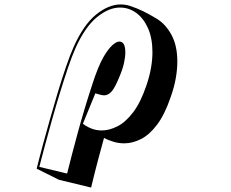

<svg xmlns="http://www.w3.org/2000/svg" viewBox="-20 -568 1040 864"><path d="M145 191Q145 191 152.5 161Q160 131 173.5 81.5Q187 32 204 -28.5Q221 -89 239.5 -150.5Q258 -212 276.5 -266Q295 -320 311 -356Q356 -457 412.5 -502.5Q469 -548 523 -548Q546 -548 566 -541Q594 -532 623 -518Q652 -504 685 -484Q726 -459 752 -410.5Q778 -362 778 -291Q778 -256 771 -216Q764 -176 748 -131Q721 -52 686.5 -6.5Q652 39 614 58Q576 77 539 77Q514 77 491 70Q468 63 448 53Q438 89 422.5 147Q407 205 390 276L245 241ZM282 213Q301 136 329.5 31Q358 -74 394 -184Q421 -269 446 -312Q467 -348 485.5 -364.5Q504 -381 517 -381Q544 -381 544 -332Q544 -312 538 -284.5Q532 -257 518 -224Q497 -172 481.5 -155.5Q466 -139 449 -139Q440 -139 430 -142Q420 -145 409 -148L353 -11Q370 2 391.5 10.5Q413 19 438 19Q472 19 508.5 0.5Q545 -18 579 -62.5Q613 -107 639 -184Q653 -225 659.5 -262.5Q666 -300 666 -333Q666 -396 646 -441Q626 -486 593 -510Q560 -534 520 -534Q469 -534 416 -490.5Q363 -447 320 -352Q304 -316 286 -263Q268 -210 249.5 -149.5Q231 -89 214.5 -30.5Q198 28 185 76.5Q172 125 164.5 154Q157 183 157 183Z"/></svg>

Font: Rampart One
Style: Regular
Weight: 400
Designer: Fontworks Inc.
Foundry: Fontworks Inc.
Version: Version 1.100